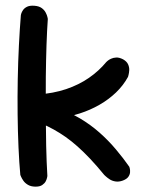

<svg xmlns="http://www.w3.org/2000/svg" viewBox="-20 -670 529 689"><path d="M420.9 -22.1Q407 -16.9 394.5 -18.8Q382 -20.8 373.2 -26.7Q364.4 -32.6 359.3 -37.4Q354.2 -42.1 354.2 -42.1Q327.2 -75.1 303.4 -100.3Q279.5 -125.5 257.9 -144.7Q236.2 -163.9 215.4 -178.6Q194.5 -193.2 172.9 -205.2Q151.4 -217.1 127.2 -227.6L114.5 -330.8Q171.5 -334.8 217.4 -350.2Q263.4 -365.8 299.3 -390.7Q335.2 -415.6 361.4 -447.4Q361.4 -447.4 365.8 -451.4Q370.2 -455.4 378.4 -459.2Q386.5 -463 397.3 -463.6Q408.1 -464.1 421.9 -457Q435 -449.5 439.6 -439.2Q444.2 -429 443.8 -418.6Q443.2 -408.2 441.3 -401.2Q439.4 -394.2 439.4 -394.2Q422.6 -363.4 396.4 -338.2Q370.1 -313 337 -294Q303.9 -275 266.7 -263.1Q229.5 -251.2 190.9 -246L186.6 -280Q229.2 -267.6 266.9 -245.2Q304.6 -222.9 337.1 -194.2Q369.5 -165.5 396.2 -133.6Q423 -101.8 444.1 -71.4Q444.1 -71.4 445.7 -65.8Q447.2 -60.1 446.7 -51.7Q446.1 -43.2 440.4 -35.3Q434.8 -27.4 420.9 -22.1ZM107.9 -0.2Q91.5 -0.2 80.7 -6.5Q69.9 -12.8 64 -21.3Q58.1 -29.9 55.5 -36.1Q52.9 -42.4 52.9 -42.4Q48.9 -85.4 46.4 -141.4Q43.9 -197.5 43.2 -260Q42.5 -322.5 43.7 -385.7Q44.9 -448.9 47.9 -507.9Q50.9 -567 54.9 -616Q54.9 -616 56.3 -621.3Q57.8 -626.6 62.6 -633.8Q67.4 -641 77.1 -645.8Q86.8 -650.5 103 -649.4Q120 -648.2 129.8 -641Q139.5 -633.8 144.1 -624.6Q148.8 -615.5 150.2 -608.8Q151.6 -602.1 151.6 -602.1Q148.8 -562.9 146.9 -508.9Q145.1 -454.9 144.4 -393.6Q143.8 -332.2 144.1 -269.1Q144.4 -205.9 145.7 -146.6Q147 -87.4 150 -38.4Q150 -38.4 148.9 -32.6Q147.9 -26.8 144 -19.3Q140.1 -11.9 131.6 -6.1Q123.1 -0.2 107.9 -0.2Z"/></svg>

Font: Sour Gummy Black
Style: Regular
Weight: 900
Version: Version 1.000